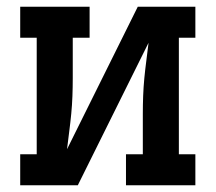

<svg xmlns="http://www.w3.org/2000/svg" viewBox="-20 -550 640 570"><path d="M40 0V-92H89V-438H40V-530H246V-438H196V-318Q196 -291 195 -264.5Q194 -238 191.5 -212Q189 -186 185.5 -159.5Q182 -133 179 -107L389 -530H560V-438H511V-92H560V0H354V-92H404V-212Q404 -239 405 -265.5Q406 -292 408.5 -318Q411 -344 414.5 -370.5Q418 -397 421 -423L211 0Z"/></svg>

Font: Iosevka Curly Slab SmBdEx
Style: Regular
Weight: 600
Width: 7
Monospace: yes
Designer: Belleve Invis
Foundry: Belleve Invis
Version: Version 11.1.0; ttfautohint (v1.8.3)